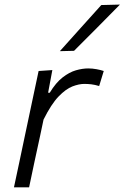

<svg xmlns="http://www.w3.org/2000/svg" viewBox="-20 -798 531 818"><path d="M39.5 0Q51.5 -55.5 62.2 -106.5Q73 -157.5 86 -219.5L96.5 -269Q106.5 -316.5 118.8 -374.5Q131 -432.5 144.5 -495.5L203 -499.5L185 -403H192Q218 -446 246.8 -468.2Q275.5 -490.5 303.5 -498.5Q331.5 -506.5 355.5 -506.5Q373.5 -506.5 391.2 -503.2Q409 -500 422 -495.5L402.5 -431.5Q384 -437 369 -438.8Q354 -440.5 339 -440.5Q316.5 -440.5 288.5 -429.8Q260.5 -419 229.2 -386.5Q198 -354 165.5 -288.5L150.5 -217.5Q137.5 -158 126.5 -106.8Q115.5 -55.5 104 0ZM235 -580Q280 -630.5 323.8 -679Q367.5 -727.5 411.5 -776.5L491 -778.5Q441.5 -728 392.8 -679Q344 -630 295.5 -581.5Z"/></svg>

Font: Commissioner Light
Style: Italic
Weight: 300
Italic angle: -12°
Designer: Kostas Bartsokas
Foundry: Kostas Bartsokas
Version: Version 1.000; ttfautohint (v1.8.3)